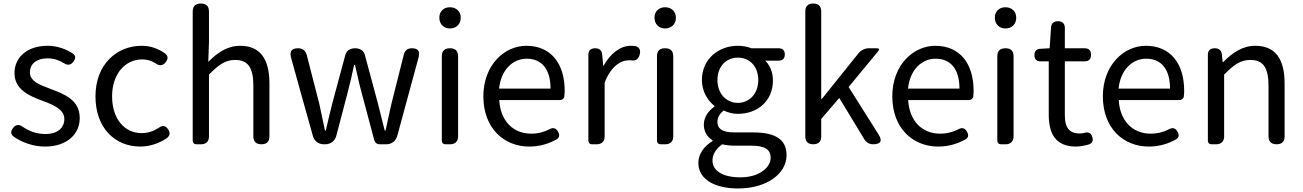

<svg xmlns="http://www.w3.org/2000/svg" viewBox="-20 -816 7370 1086"><path d="M111 -512C79 -485 62 -446 62 -403C62 -310 144 -274 220 -246C280 -224 344 -198 344 -143C344 -96 309 -58 237 -58C186 -58 146 -74 108 -99C88 -114 68 -112 53 -91C39 -72 40 -56 59 -42C107 -9 170 13 234 13C298 13 347 -5 381 -35C414 -64 431 -104 431 -148C431 -251 345 -283 266 -313C205 -336 149 -356 149 -407C149 -450 181 -486 250 -486C285 -486 315 -475 343 -458C363 -445 381 -448 395 -467C409 -486 410 -500 391 -514C352 -539 303 -557 249 -557C190 -557 143 -540 111 -512Z M593 -62C639 -13 702 13 774 13C827 13 879 -5 923 -34C941 -48 944 -64 932 -83C917 -106 900 -109 878 -93C850 -75 817 -63 782 -63C682 -63 614 -146 614 -271C614 -396 686 -480 785 -480C813 -480 837 -472 860 -458C881 -442 901 -443 917 -464C932 -483 932 -499 913 -514C879 -538 837 -557 781 -557C711 -557 646 -531 598 -482C550 -433 520 -362 520 -271C520 -181 548 -110 593 -62Z M1070 -398V-20C1070 -8 1078 0 1090 0H1116H1119C1145 0 1162 -17 1162 -43V-394C1216 -449 1254 -477 1310 -477C1382 -477 1413 -434 1413 -332V-45C1413 -15 1429 0 1459 0C1489 0 1504 -15 1504 -45V-344C1504 -482 1452 -557 1338 -557C1264 -557 1208 -516 1158 -466L1162 -578V-750C1162 -781 1147 -796 1116 -796C1085 -796 1070 -781 1070 -750Z M1687 -271 1750 -46C1758 -18 1782 0 1811 0H1820C1850 0 1874 -18 1882 -47L1946 -291C1960 -343 1971 -394 1983 -449H1988C2001 -394 2011 -344 2025 -293L2097 -23C2101 -9 2112 0 2127 0H2158H2165C2195 0 2219 -18 2227 -47L2348 -493C2357 -526 2344 -543 2310 -543C2285 -543 2270 -531 2264 -507L2194 -229C2182 -177 2172 -128 2161 -78H2156C2143 -128 2131 -177 2118 -229L2043 -508C2036 -532 2013 -543 1989 -543C1965 -543 1941 -532 1934 -508L1859 -229C1846 -177 1834 -128 1823 -78H1818C1807 -128 1797 -177 1786 -229L1715 -505C1708 -530 1692 -543 1666 -543C1630 -543 1617 -526 1626 -491Z M2571 -271V-497C2571 -528 2556 -543 2525 -543C2494 -543 2479 -528 2479 -497V-20C2479 -8 2487 0 2499 0H2525H2528C2554 0 2571 -17 2571 -43ZM2482 -672C2492 -661 2507 -655 2525 -655C2543 -655 2558 -661 2569 -672C2580 -682 2586 -698 2586 -716C2586 -751 2561 -775 2525 -775C2489 -775 2465 -751 2465 -716C2465 -698 2471 -682 2482 -672Z M3078 -250H3147C3161 -250 3171 -259 3172 -271C3173 -280 3174 -291 3174 -302C3174 -457 3096 -557 2957 -557C2833 -557 2714 -448 2714 -271C2714 -92 2829 13 2974 13C3035 13 3085 -4 3127 -27C3145 -38 3147 -51 3137 -70C3126 -91 3109 -97 3088 -85C3057 -69 3024 -60 2984 -60C2881 -60 2810 -134 2804 -250H2987ZM3021 -315H2948H2803C2814 -423 2882 -484 2959 -484C3044 -484 3094 -425 3094 -315Z M3308 -271V-20C3308 -8 3316 0 3328 0H3354H3357C3383 0 3400 -17 3400 -43V-349C3436 -441 3491 -475 3536 -475C3541 -475 3545 -475 3549 -475C3577 -469 3593 -483 3599 -511C3604 -532 3597 -548 3576 -555C3568 -556 3559 -557 3548 -557C3488 -557 3432 -513 3394 -444H3392L3386 -508C3384 -531 3370 -543 3347 -543C3322 -543 3308 -531 3308 -506Z M3788 -271V-497C3788 -528 3773 -543 3742 -543C3711 -543 3696 -528 3696 -497V-20C3696 -8 3704 0 3716 0H3742H3745C3771 0 3788 -17 3788 -43ZM3699 -672C3709 -661 3724 -655 3742 -655C3760 -655 3775 -661 3786 -672C3797 -682 3803 -698 3803 -716C3803 -751 3778 -775 3742 -775C3706 -775 3682 -751 3682 -716C3682 -698 3688 -682 3699 -672Z M4363 -473H4384C4407 -473 4419 -485 4419 -508C4419 -531 4407 -543 4384 -543H4324H4230C4211 -551 4184 -557 4153 -557C4044 -557 3950 -482 3950 -363C3950 -298 3985 -245 4021 -217V-213C3992 -193 3961 -157 3961 -112C3961 -69 3982 -40 4010 -23V-18C3959 13 3930 58 3930 105C3930 198 4022 250 4154 250C4322 250 4429 163 4429 62C4429 -28 4365 -67 4240 -67H4133C4060 -67 4038 -92 4038 -126C4038 -156 4053 -174 4073 -191C4097 -179 4127 -172 4153 -172C4265 -172 4352 -245 4352 -361C4352 -408 4334 -448 4308 -473ZM4235 -269C4214 -247 4185 -234 4153 -234C4122 -234 4093 -247 4072 -269C4051 -291 4038 -324 4038 -363C4038 -443 4090 -490 4153 -490C4218 -490 4269 -443 4269 -363C4269 -324 4256 -291 4235 -269ZM4292 153C4263 174 4220 187 4167 187C4068 187 4010 150 4010 92C4010 61 4026 28 4065 0C4089 6 4115 8 4135 8H4182H4229C4301 8 4339 26 4339 77C4339 105 4322 133 4292 153Z M4535 -398V-45C4535 -15 4550 0 4580 0C4610 0 4625 -15 4625 -45V-143L4727 -262L4869 -28C4880 -10 4897 0 4918 0C4962 0 4973 -19 4949 -56L4780 -324L4947 -526C4956 -537 4953 -543 4939 -543H4910H4894C4873 -543 4850 -532 4837 -516L4629 -257H4625V-751C4625 -781 4610 -796 4580 -796C4550 -796 4535 -781 4535 -751Z M5391 -250H5460C5474 -250 5484 -259 5485 -271C5486 -280 5487 -291 5487 -302C5487 -457 5409 -557 5270 -557C5146 -557 5027 -448 5027 -271C5027 -92 5142 13 5287 13C5348 13 5398 -4 5440 -27C5458 -38 5460 -51 5450 -70C5439 -91 5422 -97 5401 -85C5370 -69 5337 -60 5297 -60C5194 -60 5123 -134 5117 -250H5300ZM5334 -315H5261H5116C5127 -423 5195 -484 5272 -484C5357 -484 5407 -425 5407 -315Z M5713 -271V-497C5713 -528 5698 -543 5667 -543C5636 -543 5621 -528 5621 -497V-20C5621 -8 5629 0 5641 0H5667H5670C5696 0 5713 -17 5713 -43ZM5624 -672C5634 -661 5649 -655 5667 -655C5685 -655 5700 -661 5711 -672C5722 -682 5728 -698 5728 -716C5728 -751 5703 -775 5667 -775C5631 -775 5607 -751 5607 -716C5607 -698 5613 -682 5624 -672Z M6003 -317V-469H6077H6114C6139 -469 6151 -481 6151 -506C6151 -531 6139 -543 6114 -543H6003V-658C6003 -683 5989 -696 5964 -696C5940 -696 5926 -684 5925 -660L5917 -543L5864 -540C5842 -539 5831 -526 5831 -504C5831 -481 5842 -469 5865 -469H5912V-168C5912 -59 5951 13 6066 13C6089 13 6113 8 6135 2C6157 -4 6165 -17 6159 -39C6153 -64 6136 -72 6112 -64C6104 -62 6095 -61 6087 -61C6024 -61 6003 -99 6003 -165Z M6582 -250H6651C6665 -250 6675 -259 6676 -271C6677 -280 6678 -291 6678 -302C6678 -457 6600 -557 6461 -557C6337 -557 6218 -448 6218 -271C6218 -92 6333 13 6478 13C6539 13 6589 -4 6631 -27C6649 -38 6651 -51 6641 -70C6630 -91 6613 -97 6592 -85C6561 -69 6528 -60 6488 -60C6385 -60 6314 -134 6308 -250H6491ZM6525 -315H6452H6307C6318 -423 6386 -484 6463 -484C6548 -484 6598 -425 6598 -315Z M6812 -271V-20C6812 -8 6820 0 6832 0H6858H6861C6887 0 6904 -17 6904 -43V-394C6958 -449 6996 -477 7052 -477C7124 -477 7155 -434 7155 -332V-45C7155 -15 7171 0 7201 0C7231 0 7246 -15 7246 -45V-344C7246 -482 7194 -557 7080 -557C7006 -557 6949 -516 6898 -464H6896L6891 -509C6888 -532 6874 -543 6851 -543C6826 -543 6812 -531 6812 -506Z"/></svg>

Font: GenSenRounded2 TW R
Style: Regular
Weight: 400
Version: Version 2.100;PS 2.1;hotconv 16.6.51;makeotf.lib2.5.65220 DE